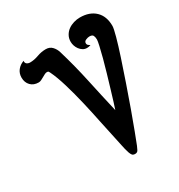

<svg xmlns="http://www.w3.org/2000/svg" viewBox="-176 -851 911 978"><g transform="rotate(-30 280.0 -361.5)"><path d="M437 -733Q494 -733 527 -701.5Q560 -670 560 -613Q560 -599 548 -555Q536 -511 516.5 -452Q497 -393 474 -326Q451 -259 429 -198Q407 -137 389 -89.5Q371 -42 363 -22Q359 -13 353.5 -1.5Q348 10 335 10Q323 10 318 4Q313 -2 309 -13Q301 -37 296 -63.5Q291 -90 285 -115Q275 -158 262.5 -220Q250 -282 235 -346Q220 -410 202.5 -468.5Q185 -527 167 -564Q165 -569 162.5 -572.5Q160 -576 153 -576Q146 -576 138.5 -572Q131 -568 123 -563.5Q115 -559 107 -555Q99 -551 91 -551Q62 -551 44.5 -569Q27 -587 27 -616Q27 -641 41.5 -659Q56 -677 79 -685Q77 -673 85 -667Q93 -661 104 -661Q128 -661 154 -670.5Q180 -680 206 -680Q229 -680 243 -665Q257 -650 263 -630Q292 -533 313.5 -433Q335 -333 358 -234Q362 -245 371 -274Q380 -303 391 -340Q402 -377 414 -417.5Q426 -458 435.5 -494Q445 -530 451 -557Q457 -584 457 -592Q457 -606 452.5 -615.5Q448 -625 431 -625Q422 -625 410 -620Q398 -615 398 -604Q398 -596 403.5 -591.5Q409 -587 414 -584Q409 -582 403 -581Q397 -580 392 -580Q379 -580 368.5 -586.5Q358 -593 350.5 -603Q343 -613 339 -625Q335 -637 335 -649Q335 -669 344 -685Q353 -701 367.5 -711.5Q382 -722 400.5 -727.5Q419 -733 437 -733Z"/></g></svg>

Font: Gloria
Style: Regular
Weight: 400
Designer: Peter Wiegel
Foundry: Peter Wiegel
Version: Version 1.000